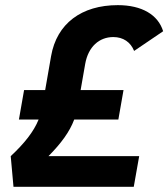

<svg xmlns="http://www.w3.org/2000/svg" viewBox="-20 -723 651 743"><path d="M32.2 0H497.6L518.6 -118.7H167.5C216.3 -168 249.5 -212.9 267.1 -260.3H438L458 -374.5H292L309.6 -475.1C321.3 -542.5 364.3 -579.6 418.5 -579.6C456.5 -579.6 485.4 -560.1 499 -525.9L611.3 -602.1C591.8 -666 528.8 -703.1 436 -703.1C295.4 -703.1 199.7 -631.8 177.7 -505.9L154.8 -374.5H73.2L53.2 -260.3H129.4C110.4 -213.4 74.7 -168.5 21.5 -118.7Z"/></svg>

Font: Cascadia Mono PL
Style: Bold Italic
Weight: 700
Italic angle: -10°
Monospace: yes
Designer: Aaron Bell
Foundry: Saja Typeworks
Version: Version 2404.023